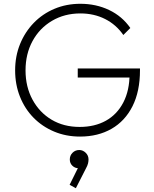

<svg xmlns="http://www.w3.org/2000/svg" viewBox="-20 -713 814 1015"><path d="M403 9Q329 9 266 -17.5Q203 -44 157 -91Q111 -138 85.5 -202Q60 -266 60 -341Q60 -416 86 -480Q112 -544 158.5 -592Q205 -640 268 -666.5Q331 -693 405 -693Q488 -693 557 -660Q626 -627 669 -565L632 -528Q594 -583 535.5 -612.5Q477 -642 405 -642Q321 -642 255 -603Q189 -564 152 -496Q115 -428 115 -341Q115 -254 152 -186Q189 -118 253 -80Q317 -42 401 -42Q481 -42 540 -75Q599 -108 632 -171.5Q665 -235 665 -323L692 -303H391V-351H720V-342Q720 -230 680.5 -151.5Q641 -73 569.5 -32Q498 9 403 9ZM381 282 348 264 399 161 419 157Q416 165 409.5 170.5Q403 176 393 176Q376 176 362.5 163Q349 150 349 130Q349 109 363.5 94.5Q378 80 399 80Q418 80 433 94.5Q448 109 448 130Q448 139 445.5 150.5Q443 162 433 180Z"/></svg>

Font: Outfit Thin ExtraLight
Style: Regular
Weight: 250
Version: Version 1.100;gftools[0.9.27]